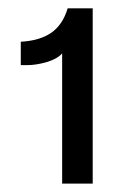

<svg xmlns="http://www.w3.org/2000/svg" viewBox="-20 -932 299 460"><path d="M202.1 -492.2H128.9V-804.2Q117.7 -791 92.3 -783.4Q66.9 -775.9 43.9 -775.9H29.8V-832Q75.2 -834.5 102.8 -853.5Q130.4 -872.6 142.1 -912.1H202.1Z"/></svg>

Font: Creato Display Medium
Style: Regular
Weight: 500
Version: Version 1.000